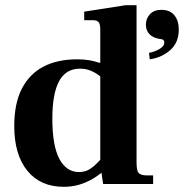

<svg xmlns="http://www.w3.org/2000/svg" viewBox="-20 -710 710 741"><path d="M226 11Q136 11 85.5 -51Q35 -113 35 -224Q35 -310 64 -367Q93 -424 147 -452.5Q201 -481 277 -481Q305 -481 325 -477.5Q345 -474 362 -468Q379 -462 396 -456V-389Q384 -401 368.5 -414Q353 -427 333 -436Q313 -445 289 -445Q234 -445 208 -396.5Q182 -348 182 -252Q182 -148 209 -97Q236 -46 285 -46Q308 -46 325 -56.5Q342 -67 356.5 -82.5Q371 -98 386 -111L391 -61Q368 -38 341.5 -22Q315 -6 286.5 2.5Q258 11 226 11ZM378 0 367 -74V-595Q367 -617 360.5 -624.5Q354 -632 339 -632H305V-665L465 -690H507V-83Q507 -50 516 -41.5Q525 -33 548 -33H571V0ZM359 -453V-468H394V-453ZM558 -481 555 -506Q574 -509 594 -520Q614 -531 614 -546Q614 -553 610 -556Q606 -559 595 -560Q570 -564 556.5 -578.5Q543 -593 543 -615Q543 -638 558.5 -655Q574 -672 603 -672Q636 -672 653 -651Q670 -630 670 -596Q670 -546 637.5 -517Q605 -488 558 -481Z"/></svg>

Font: Frank Ruhl Libre
Style: Bold
Weight: 700
Designer: Yanek Iontef
Foundry: Fontef
Version: Version 6.004